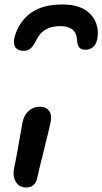

<svg xmlns="http://www.w3.org/2000/svg" viewBox="-20 -786 455 853"><path d="M256.8 -766.1Q339.8 -766.1 379.6 -725.3Q419.4 -684.6 414.1 -625Q411.1 -594.2 396.2 -579.6Q381.3 -564.9 359.9 -564.9Q340.8 -564.9 332 -575.2Q323.2 -585.4 321.8 -612.8Q317.4 -669.9 247.1 -669.9Q173.3 -669.9 144 -612.8Q129.9 -583 116.9 -571.5Q104 -560.1 85 -560.1Q57.1 -560.1 47.1 -578.1Q37.1 -596.2 45.9 -625Q64.9 -690.9 116.9 -728.5Q168.9 -766.1 256.8 -766.1ZM96.2 46.9Q65.9 46.9 51 22.7Q36.1 -1.5 42 -34.2Q55.2 -99.1 65.7 -161.9Q76.2 -224.6 80.1 -243.2Q86.9 -274.4 107.2 -293.2Q127.4 -312 158.2 -312Q184.1 -312 197.5 -294.4Q210.9 -276.9 205.1 -245.1Q200.7 -221.2 175.5 -120.6Q150.4 -20 146 2Q138.2 46.9 96.2 46.9Z"/></svg>

Font: Shantell Sans Irregular Bouncy
Style: Italic
Weight: 500
Italic angle: -11.31°
Designer: Stephen Nixon, Anya Danilova, Shantell Martin
Foundry: Arrow Type
Version: Version 1.006;[9816181b4]